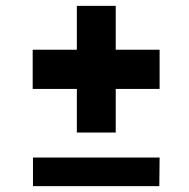

<svg xmlns="http://www.w3.org/2000/svg" viewBox="-20 -632 642 652"><path d="M522 -463V-330H373V-182H241V-330H91V-463H241V-612H373V-463ZM92 -97H522L521 0H92Z"/></svg>

Font: Be Vietnam ExtraBold
Style: Regular
Weight: 800
Designer: Gabriel Lam
Foundry: TypeRant
Version: Version 4.000